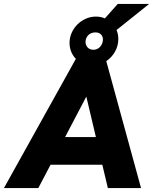

<svg xmlns="http://www.w3.org/2000/svg" viewBox="-54 -952 775 972"><path d="M-34 0H140L202 -118H464L492 0H660L484 -642.5C520 -666.5 545 -708 545 -754C545 -770.5 542 -786.5 536 -800L701 -932H542L477 -859C463 -865 447.5 -868 431 -868C360 -868 298 -806 298 -735C298 -704 309.5 -675 330 -654ZM275.5 -258 383 -463 431.5 -258ZM379 -740C379 -763 396 -788 429 -788C455 -788 467 -771 467 -752C467 -727 449 -700 419 -700C392 -700 379 -720 379 -740Z"/></svg>

Font: HK Grotesk Black
Style: Italic
Weight: 900
Italic angle: -16°
Designer: Alfredo Marco Pradil
Foundry: Hanken Design Co.
Version: Version 3.001;FEAKit 1.0